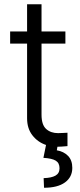

<svg xmlns="http://www.w3.org/2000/svg" viewBox="-20 -677 373 896"><path d="M285.2 -473.6H173.8V-141.6Q173.8 -94.7 195.3 -75.2Q216.8 -55.7 251 -55.7L275.4 -56.6Q283.2 -57.6 294.9 -57.6V4.9Q264.2 7.8 248 7.8L245.1 24.4Q277.3 29.8 297.4 50.3Q317.4 70.8 317.4 106.4Q317.4 149.4 283.2 174.3Q249 199.2 185.5 199.2L183.6 154.3Q219.7 153.3 238.8 142.6Q257.8 131.8 257.8 108.4Q257.8 83.5 240.2 72.8Q222.7 62 182.6 59.6L194.8 -0.5Q155.8 -13.7 131.1 -45.7Q106.4 -77.6 106.4 -125V-473.6H27.3V-530.3H106.4V-657.2H173.8V-530.3H285.2Z"/></svg>

Font: Pretendard Std Light
Style: Regular
Weight: 300
Designer: Base glyphs from Inter by Rasmus Andersson; Hangeul glyphs from Noto Sans CJK(Source Han Sans) by Jang Soo-young and Kan
Foundry: Kil Hyung-jin
Version: Version 1.309